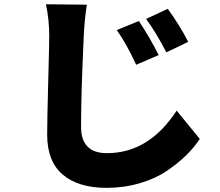

<svg xmlns="http://www.w3.org/2000/svg" viewBox="-20 -820 1040 908"><path d="M532.2 -677.7 636.7 -720.7Q687.5 -644.5 730.5 -559.6L624 -513.7Q577.1 -615.2 532.2 -677.7ZM670.9 -730.5 773.4 -778.3Q830.1 -700.2 870.1 -622.1L766.6 -572.3Q719.7 -664.1 670.9 -730.5ZM197.3 -799.8 390.6 -797.9Q378.9 -719.7 376 -647.5Q363.3 -377.9 363.3 -220.7Q363.3 -95.7 485.4 -95.7Q684.6 -95.7 815.4 -296.9L924.8 -163.1Q899.4 -124 861.3 -86.4Q823.2 -48.8 769.5 -12.2Q715.8 24.4 641.1 46.4Q566.4 68.4 484.4 68.4Q350.6 68.4 276.9 5.9Q203.1 -56.6 203.1 -182.6Q203.1 -251 208 -433.6Q212.9 -616.2 212.9 -647.5Q212.9 -727.5 197.3 -799.8Z"/></svg>

Font: GenEi Gothic M Heavy
Style: Regular
Weight: 800
Designer: o_tamon (Modified); [Source Han Sans]
Ryoko NISHIZUKA  (kana & ideographs); Paul D. Hunt (Latin, Greek & Cyrillic); Wenl
Version: Version 1.1a;Original Version 1.004